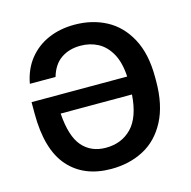

<svg xmlns="http://www.w3.org/2000/svg" viewBox="-106 -816 926 931"><g transform="rotate(-15 357.5 -350.0)"><path d="M50 -345V-402H530Q526 -474 500.5 -519Q475 -564 436 -584.5Q397 -605 349 -605Q292 -605 251.5 -577Q211 -549 194 -490H65Q78 -561 117.5 -610.5Q157 -660 216 -685.5Q275 -711 347 -711Q436 -711 506.5 -673.5Q577 -636 618.5 -558.5Q660 -481 660 -365V-345Q660 -225 618 -145Q576 -65 504 -27Q432 11 341 11Q204 11 127 -76.5Q50 -164 50 -345ZM530 -312H172Q180 -196 224 -145.5Q268 -95 342 -95Q421 -95 471.5 -147Q522 -199 530 -312Z"/></g></svg>

Font: .
Style: 
Weight: 500
Designer: A.Korolkova, Vitaly Kuzmin
Foundry: ParaType Ltd
Version: Version 1.000; Glyphs 3.2, build 3192.0